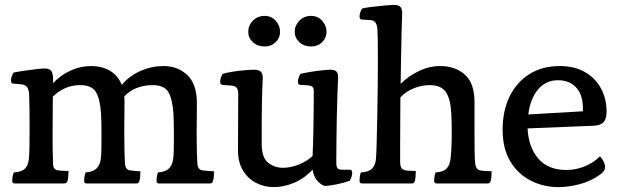

<svg xmlns="http://www.w3.org/2000/svg" viewBox="-20 -830 2540 785"><path d="M40 -80Q30 -80 30 -90Q30 -97 31.5 -108Q33 -119 37 -125Q69 -127 82.5 -141Q96 -155 98 -180Q100 -197 100.5 -234.5Q101 -272 101 -311Q101 -350 100.5 -387Q100 -424 99 -446Q97 -482 69 -485L35 -488Q25 -488 25 -501Q25 -515 35 -533Q52 -537 77 -540.5Q102 -544 126 -547Q150 -550 162 -550Q182 -550 189.5 -540Q197 -530 197 -505Q197 -498 197 -490Q228 -523 268.5 -541.5Q309 -560 353 -560Q396 -560 429 -541Q462 -522 478 -483Q510 -521 555.5 -540.5Q601 -560 649 -560Q708 -560 747 -522Q786 -484 785 -403Q785 -369 784.5 -338Q784 -307 784 -281Q784 -235 785 -203.5Q786 -172 787 -159Q789 -146 793.5 -141Q798 -136 804 -134Q811 -133 826.5 -131.5Q842 -130 855 -130Q855 -104 851 -90Q848 -80 840 -80H630Q620 -80 620 -90Q620 -94 621 -104.5Q622 -115 626 -125Q656 -127 670.5 -141Q685 -155 688 -180Q690 -192 690.5 -218.5Q691 -245 691 -273Q691 -302 690.5 -329Q690 -356 689 -367Q685 -426 668 -454Q651 -482 604 -482Q572 -482 542 -471.5Q512 -461 488 -436Q489 -426 489 -415Q489 -381 488.5 -349.5Q488 -318 488 -289Q488 -241 489 -206.5Q490 -172 491 -159Q493 -146 497.5 -141Q502 -136 508 -134Q515 -133 528 -131.5Q541 -130 554 -130Q554 -104 550 -90Q547 -80 539 -80H334Q324 -80 324 -90Q324 -94 325 -104.5Q326 -115 330 -125Q360 -127 374.5 -141Q389 -155 392 -180Q394 -192 394.5 -218.5Q395 -245 395 -273Q395 -302 394.5 -329Q394 -356 393 -367Q389 -426 372 -454Q355 -482 308 -482Q244 -482 196 -435Q196 -398 195.5 -355Q195 -312 195 -270Q195 -240 195.5 -212Q196 -184 197 -159Q198 -146 203 -140.5Q208 -135 214 -134Q232 -131 260 -131Q260 -121 259 -108Q258 -95 256 -90Q253 -80 242 -80Z M1099 -65Q1060 -65 1026.5 -82.5Q993 -100 973 -133.5Q953 -167 953 -216L954 -444Q954 -464 947.5 -471.5Q941 -479 926 -480L890 -483Q880 -484 880 -496Q880 -510 890 -528Q906 -533 931.5 -537Q957 -541 982 -543Q1007 -545 1019 -545Q1038 -545 1047 -536Q1056 -527 1054 -504Q1052 -464 1051 -418Q1050 -372 1050 -331V-241Q1050 -186 1076 -165Q1102 -144 1137 -144Q1168 -144 1201 -157Q1234 -170 1258 -192Q1260 -234 1261 -283.5Q1262 -333 1262.5 -379Q1263 -425 1263 -456Q1263 -470 1257.5 -475Q1252 -480 1239 -481L1208 -483Q1198 -483 1198 -496Q1198 -510 1208 -528Q1225 -532 1249 -536Q1273 -540 1296.5 -542.5Q1320 -545 1332 -545Q1349 -545 1356.5 -536.5Q1364 -528 1362 -504Q1361 -484 1359.5 -442.5Q1358 -401 1357 -349.5Q1356 -298 1355.5 -249Q1355 -200 1355 -165Q1355 -147 1360.5 -141.5Q1366 -136 1378 -136H1410Q1420 -136 1420 -123Q1420 -109 1410 -91Q1388 -83 1357.5 -76.5Q1327 -70 1308 -70Q1294 -73 1278.5 -89.5Q1263 -106 1258 -136Q1224 -100 1182 -82.5Q1140 -65 1099 -65ZM1062 -640Q1033 -640 1014 -657.5Q995 -675 995 -700Q995 -726 1014 -745.5Q1033 -765 1062 -765Q1089 -765 1107 -745.5Q1125 -726 1125 -700Q1125 -675 1107 -657.5Q1089 -640 1062 -640ZM1252 -640Q1223 -640 1204 -657.5Q1185 -675 1185 -700Q1185 -726 1204 -745.5Q1223 -765 1252 -765Q1279 -765 1297 -745.5Q1315 -726 1315 -700Q1315 -675 1297 -657.5Q1279 -640 1252 -640Z M1460 -80Q1450 -80 1450 -90Q1450 -94 1451 -106.5Q1452 -119 1456 -125Q1488 -127 1501.5 -141Q1515 -155 1517 -180Q1519 -199 1520 -247Q1521 -295 1522.5 -357.5Q1524 -420 1524.5 -485Q1525 -550 1525 -603Q1525 -641 1524.5 -669.5Q1524 -698 1523 -710Q1522 -727 1515.5 -737Q1509 -747 1493 -748L1460 -750Q1450 -750 1450 -763Q1450 -777 1460 -795Q1475 -799 1501.5 -802Q1528 -805 1553.5 -807.5Q1579 -810 1591 -810Q1611 -810 1618.5 -800Q1626 -790 1624 -765Q1623 -745 1622 -703Q1621 -661 1620 -604.5Q1619 -548 1618 -487Q1651 -520 1693.5 -540Q1736 -560 1779 -560Q1841 -560 1880.5 -525Q1920 -490 1920 -413V-292Q1920 -244 1920.5 -210.5Q1921 -177 1923 -160Q1926 -138 1941 -134Q1959 -130 1990 -130Q1990 -104 1986 -90Q1983 -80 1975 -80H1765Q1755 -80 1755 -90Q1755 -94 1756 -104.5Q1757 -115 1761 -125Q1793 -127 1806 -141Q1819 -155 1822 -180Q1827 -222 1827 -292Q1827 -312 1826.5 -331Q1826 -350 1825 -367Q1822 -426 1802.5 -454Q1783 -482 1737 -482Q1705 -482 1673 -469.5Q1641 -457 1617 -432Q1617 -380 1616.5 -331.5Q1616 -283 1616 -243V-170Q1616 -151 1621.5 -143Q1627 -135 1641 -133Q1657 -131 1680 -131Q1680 -104 1676 -90Q1673 -80 1665 -80Z M2137 -305Q2141 -228 2181 -181.5Q2221 -135 2296 -135Q2334 -135 2371 -150Q2408 -165 2433 -191Q2454 -168 2454 -145Q2453 -130 2433 -116Q2396 -89 2350 -77Q2304 -65 2263 -65Q2202 -65 2150 -91.5Q2098 -118 2066.5 -170Q2035 -222 2035 -300Q2035 -377 2063.5 -435.5Q2092 -494 2144.5 -527Q2197 -560 2269 -560Q2328 -560 2370.5 -536Q2413 -512 2436.5 -469.5Q2460 -427 2460 -373Q2460 -345 2448.5 -331.5Q2437 -318 2409 -316ZM2261 -502Q2212 -502 2180 -464.5Q2148 -427 2140 -362L2363 -375Q2366 -436 2338.5 -469Q2311 -502 2261 -502Z"/></svg>

Font: Gowun Batang
Style: Bold
Weight: 700
Designer: Yanghee Ryu
Foundry: Yanghee Ryu
Version: Version 2.000